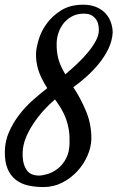

<svg xmlns="http://www.w3.org/2000/svg" viewBox="-30 -755 494 800"><path d="M350.6 -173.8Q349.6 -141.6 334.5 -106.4Q319.3 -71.3 292.5 -42Q265.6 -12.7 229.5 5.9Q193.4 24.4 151.4 24.4Q116.2 24.4 86.4 17.6Q56.6 10.7 34.7 -6.8Q12.7 -24.4 1 -53.2Q-10.7 -82 -9.8 -126Q-8.8 -168 7.8 -205.6Q24.4 -243.2 49.8 -276.4Q75.2 -309.6 106.4 -337.4Q137.7 -365.2 167 -387.7Q139.6 -430.7 129.4 -464.4Q119.1 -498 120.1 -534.2Q121.1 -554.7 130.9 -588.9Q140.6 -623 163.6 -655.3Q186.5 -687.5 224.1 -711.4Q261.7 -735.4 317.4 -735.4Q347.7 -735.4 371.1 -725.6Q394.5 -715.8 409.7 -699.2Q424.8 -682.6 432.1 -661.6Q439.5 -640.6 439.5 -619.1Q437.5 -585 421.9 -552.2Q406.2 -519.5 382.3 -490.2Q358.4 -460.9 330.1 -435.5Q301.8 -410.2 275.4 -391.6Q305.7 -346.7 328.6 -291.5Q351.6 -236.3 350.6 -173.8ZM206.1 -574.2Q205.1 -543 212.4 -512.7Q219.7 -482.4 242.2 -445.3Q267.6 -466.8 292.5 -490.2Q317.4 -513.7 337.4 -538.1Q357.4 -562.5 369.6 -585.4Q381.8 -608.4 381.8 -628.9Q382.8 -660.2 366.2 -679.2Q349.6 -698.2 320.3 -698.2Q290 -698.2 268.6 -686Q247.1 -673.8 233.4 -655.8Q219.7 -637.7 212.9 -615.7Q206.1 -593.8 206.1 -574.2ZM259.8 -157.2Q260.7 -189.5 256.8 -213.9Q252.9 -238.3 245.1 -259.8Q237.3 -281.2 225.6 -300.8Q213.9 -320.3 199.2 -340.8Q175.8 -321.3 152.3 -295.4Q128.9 -269.5 109.4 -240.2Q89.8 -210.9 77.6 -180.7Q65.4 -150.4 64.5 -121.1Q63.5 -92.8 68.8 -73.7Q74.2 -54.7 83.5 -43.5Q92.8 -32.2 105.5 -27.8Q118.2 -23.4 130.9 -23.4Q146.5 -23.4 168 -29.8Q189.5 -36.1 210 -51.8Q230.5 -67.4 244.6 -93.3Q258.8 -119.1 259.8 -157.2Z"/></svg>

Font: Satisfy
Style: Regular
Weight: 400
Designer: Font Diner, Inc
Foundry: Font Diner, Inc
Version: Version 1.000